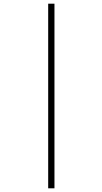

<svg xmlns="http://www.w3.org/2000/svg" viewBox="-20 -780 551 1040"><path d="M241 240V-760H275V240Z"/></svg>

Font: Noto Serif SemiCondensed ExtraLight
Style: Italic
Weight: 200
Width: 4
Italic angle: -12°
Designer: Monotype Design Team
Foundry: Monotype Imaging Inc.
Version: Version 2.013